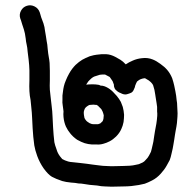

<svg xmlns="http://www.w3.org/2000/svg" viewBox="-20 -594 728 716"><path d="M340 -202.9Q337.6 -202.9 335.7 -202.9L329 -203.8Q325.7 -203.8 317 -202.9Q313.7 -202.9 311.8 -201.9Q307.9 -200 301.7 -195.2Q297.8 -191.8 295.9 -188Q294 -184.2 293 -179.9Q291.6 -174.1 293 -165Q294 -157.8 295 -154Q297.8 -148.2 301.7 -143.9Q304.1 -141 308.9 -138.1Q316.1 -132.9 318.9 -132.9Q321.8 -130.9 328.1 -130.9Q335.7 -130.9 342.9 -130.9Q343.9 -130.9 345.8 -130.9Q348.7 -131.9 354 -133.8Q356.8 -136.2 359.7 -139.1Q363.1 -142 363.1 -142.9Q365 -146.8 365.9 -152Q366.9 -157.8 366.9 -164Q365.9 -167.9 365 -171.2Q363.1 -177.9 360.7 -181.8Q359.7 -184.2 357.8 -187.1Q352 -192.8 346.8 -198.1Q345.8 -200 344.8 -200ZM354.9 -274.8Q363.1 -274.8 370.7 -271.9L377 -269.1Q389.9 -262.8 401 -251.8Q407.7 -245.1 414.9 -236.9Q424.9 -224.9 430.7 -213.9Q434.1 -206.2 437.9 -195.2Q441.7 -180.8 442.7 -165.9Q442.7 -154 440.8 -139.1Q437.9 -124.2 432.6 -113.2Q425.9 -97.8 412.9 -84.9Q401.9 -73.9 389 -67.1Q377 -60.9 365.9 -58Q353 -54.2 341 -55.2Q333.8 -55.2 322.8 -55.2Q308.9 -56.1 295.9 -60Q283.9 -63.8 267.6 -72.9Q251.8 -83.9 241.7 -96.9Q232.6 -107.9 225.9 -121.8Q218.7 -138.1 216.8 -157.8Q215.8 -168.8 216.8 -177.9Q216.8 -178.9 216.8 -178.9L215.8 -187.1Q214.9 -195.2 213.9 -201Q212 -211 212.9 -223Q212.9 -231.2 212.9 -237.9Q213.9 -246 214.9 -253.2Q215.8 -261.9 218.2 -272.4Q220.6 -283 225.9 -295Q230.7 -307 237.9 -319.9Q248 -338.1 261.9 -352Q274.8 -364 286.8 -371.2Q298.8 -377.9 314.6 -384.2Q330.9 -389 340 -389.9Q347.7 -390.9 357.8 -391.8Q366.9 -391.8 377 -391.8Q392.8 -390.9 410.1 -381.8Q420.6 -376 428.8 -371.2Q438.8 -365 448.9 -354Q460.9 -362.1 474.8 -367.9Q490.6 -375.1 508.9 -377Q530.9 -379.9 549.6 -372.2Q563.1 -366.9 577.9 -355.9Q593.8 -344.8 603.8 -332.9Q614.9 -319.9 622.1 -302.2Q626.9 -287.8 629.7 -274.8Q631.7 -263.8 634.1 -253.2Q635 -245.1 636.9 -236.9Q637.9 -227.8 638.8 -220.1Q640.8 -210.1 640.8 -199Q641.7 -190.9 641.7 -181.8Q642.7 -172.2 641.7 -158Q640.8 -143.9 639.8 -134.8Q638.8 -128.1 637.9 -121.8Q636.9 -114.1 635 -106Q634.1 -98.8 632.6 -92.1Q631.7 -84.9 629.7 -72.9Q627.8 -61.9 626.9 -56.1Q625.9 -48 624 -39.8Q623 -33.1 619.7 -21.1Q616.8 -7.2 612.9 2.9Q608.6 11 601.9 23Q593.8 37.9 579.9 53.2Q565 70 546.8 79.1Q531.9 86.8 519.9 91.1Q508.9 94 497.8 95.9Q486.8 97.8 470 99.8Q453.7 101.2 442.7 101.2Q431.7 101.2 419.7 101.7Q407.7 102.2 395.7 102.2Q382.7 102.2 370.7 101.2Q358.8 101.2 342 97.8Q325.7 96.9 314.9 95.4Q304.1 94 293 92.1Q283 90.2 272.9 90.2Q261.9 87.8 244.6 86.8Q224.9 84.9 212 81.1Q200 77.2 189.9 72.9Q181.8 69.1 173.6 65.2Q159.7 57.1 142.9 34.1Q128.1 12.9 118.9 -12Q110.8 -34.1 107.9 -51.8Q106 -68.1 104.1 -83.9Q102.6 -100.2 101.7 -116.1Q100.7 -130.9 99.8 -154Q98.8 -176 96.9 -191.8Q95.9 -207.2 94 -221.1Q90.6 -236.9 89.7 -254Q88.7 -271 89.7 -295Q89.7 -318 89.7 -331.9Q89.7 -342 88.7 -351.1Q87.8 -361.2 86.8 -371.2Q84.9 -384.2 83 -401.9Q82 -416.8 79.6 -426.9Q76.7 -438.8 75.8 -450.8Q74.8 -460 72.9 -469.1Q71.9 -474.8 69.1 -483.9Q65.7 -495.9 62.8 -503.1Q60 -510.8 58 -518.9L55.6 -525.2Q50.8 -540 58.3 -554Q65.7 -567.9 80.3 -572.4Q95 -577 108.9 -570Q122.8 -563.1 128.1 -548.2L130 -542Q131.9 -536.2 133.8 -529Q137.6 -519.9 142 -507Q146.8 -492.1 147.7 -480.1Q149.6 -470 151.1 -460Q152 -450.8 154 -440.8Q156.8 -428.8 157.8 -412Q159.7 -392.8 161.6 -383.2Q164 -371.2 165 -359.2Q165.9 -344.8 165.9 -330Q165.9 -317 165.9 -294Q165 -272.9 165.9 -259Q166.9 -245.1 168.8 -232.1Q170.7 -215.8 172.7 -198.1Q175.1 -180.8 176 -157.8Q177 -134.8 177.9 -119.9Q178.9 -105 179.9 -91.1Q180.8 -77.2 182.7 -63.8Q184.7 -53.2 190.9 -36.9Q194.7 -23 203.8 -11Q208.6 -4.8 212 -1Q217.7 1.9 222.3 4.1Q226.9 6.2 234.1 8.2Q239.8 10.1 252.8 11Q270 12.9 279.6 13.9Q291.6 14.9 304.1 16.8Q313.7 18.2 324.7 19.7Q335.7 21.1 351.1 23Q365 24.9 373.6 24.9Q384.7 25.9 395.7 25.9Q406.7 25.9 418.7 25.4Q430.7 24.9 440.8 24.9Q449.9 24.9 463.8 24Q476.7 23 483.9 21.1Q490.6 20.1 497.8 18.2Q504.1 15.8 511.8 12Q518 9.1 523.7 1.9Q531.9 -6.2 535.7 -13.9Q541 -23 542.9 -27.8Q543.9 -31.2 545.8 -38.8Q548.7 -48.9 549.6 -55.2Q551.1 -60.9 552 -66.2Q553 -73.9 554.9 -85.9Q556.8 -97.8 557.8 -104.1Q558.8 -112.2 560.7 -119.9Q561.6 -126.1 563.1 -132.9Q564 -140 565 -146.8Q565.9 -152 566.4 -162.1Q566.9 -172.2 565.9 -177.9Q565.9 -186.1 565.9 -195.2Q565 -202.9 564 -209.1Q563.1 -215.8 561.6 -224Q559.7 -233.1 558.8 -242.2Q557.8 -249.9 555.9 -259Q554 -267.1 551.1 -275.8Q548.7 -281.1 545.8 -283.9Q542.9 -287.8 534.8 -294Q526.6 -298.8 520.9 -302.2Q519.9 -302.2 518 -302.2Q510.8 -301.2 504.3 -298.6Q497.8 -295.9 494 -292.1Q491.6 -291.1 490.6 -289.2Q486.8 -282 483.9 -273.9Q483.9 -271.9 483 -269.1Q482 -266.2 478.4 -258.5Q474.8 -250.8 468.8 -248Q462.8 -245.1 452.8 -242.4Q442.7 -239.8 429.7 -247Q424 -248.9 418.9 -252.5Q413.9 -256.1 411.3 -259Q408.6 -261.9 407.2 -265.5Q405.8 -269.1 405.3 -271Q404.8 -272.9 404.8 -275.5Q404.8 -278.2 404.8 -278.2Q401.9 -285.9 400 -291.1Q396.6 -296.9 391.8 -303.1Q389.9 -306 389 -307Q382.7 -309.8 373.6 -315.1Q372.7 -316.1 371.7 -316.1Q366.9 -316.1 361.6 -316.1Q356.8 -316.1 352 -315.1Q347.7 -314.1 338.6 -310.8Q330.9 -308.9 326.6 -306Q321.8 -303.1 314.6 -295.9Q308.9 -291.1 305 -283.9Q302.6 -281.1 301.7 -278.2Q305 -278.2 309.8 -279.1Q325.7 -280.1 336.7 -279.1L343.9 -278.2Q349.6 -278.2 354.9 -274.8Z"/></svg>

Font: Namteng
Style: Regular
Weight: 400
Designer: Khon Soe Zaw Thu
Foundry: MPUA
Version: Version 1.03 June 17, 2016